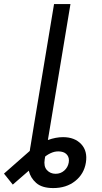

<svg xmlns="http://www.w3.org/2000/svg" viewBox="-134 -748 517 972"><path d="M135.7 204.1Q78.6 204.1 49.3 178.2Q20 152.3 11.7 116.2L-69.3 186.5L-113.8 130.9L16.1 16.6Q16.1 16.6 16.6 16.6L19 0L20.5 -8.3L38.6 -119.1L139.6 -727.5H222.7L108.4 -39.1Q148.4 -53.7 185.1 -53.7Q243.7 -53.7 276.9 -18.6Q310.1 16.6 300.8 75.2Q291.5 132.8 246.6 168.5Q201.7 204.1 135.7 204.1ZM94.7 44.4 92.3 58.6Q86.4 94.2 103.5 113Q120.6 131.8 147.5 131.8Q172.9 131.8 191.2 115.7Q209.5 99.6 213.9 75.2Q217.8 52.7 207 37.8Q196.3 22.9 174.8 19.5Q152.3 16.1 132.1 23.4Q111.8 30.8 94.7 44.4Z"/></svg>

Font: Inter Display
Style: Italic
Weight: 400
Italic angle: -9.39999°
Designer: Rasmus Andersson
Foundry: rsms
Version: Version 4.000;git-a52131595